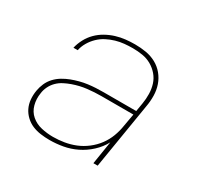

<svg xmlns="http://www.w3.org/2000/svg" viewBox="-121 -669 842 819"><g transform="rotate(30 300.0 -260.0)"><path d="M212 8Q190 8 168 5Q146 2 127 -6Q108 -14 92.5 -28.5Q77 -43 68 -61.5Q59 -80 57 -102Q55 -124 59 -147Q62 -165 70 -183.5Q78 -202 92 -217Q106 -232 123.5 -242.5Q141 -253 159.5 -260Q178 -267 197 -272Q216 -277 235 -279.5Q254 -282 273 -283Q292 -284 311 -284H471L478 -326Q482 -350 481.5 -374.5Q481 -399 474 -421Q467 -443 452 -460.5Q437 -478 417 -489.5Q397 -501 373.5 -505Q350 -509 325 -509Q305 -509 284 -507Q263 -505 242.5 -499Q222 -493 202.5 -483Q183 -473 167 -457.5Q151 -442 140 -423Q129 -404 125 -384H104Q109 -406 120.5 -428Q132 -450 149.5 -467.5Q167 -485 188.5 -497Q210 -509 233 -516Q256 -523 279 -525.5Q302 -528 325 -528Q353 -528 379.5 -523.5Q406 -519 429 -506.5Q452 -494 468.5 -474Q485 -454 493.5 -429.5Q502 -405 502.5 -377.5Q503 -350 498 -323L445 0H424L442 -113Q426 -83 399.5 -58.5Q373 -34 342 -19Q311 -4 278 2Q245 8 212 8ZM218 -11Q245 -11 272.5 -15.5Q300 -20 326 -30.5Q352 -41 375.5 -59Q399 -77 416 -100Q433 -123 443 -149.5Q453 -176 457 -203L468 -265H311Q294 -265 277 -264Q260 -263 242.5 -261Q225 -259 208 -255Q191 -251 174 -245Q157 -239 140.5 -230.5Q124 -222 111 -209Q98 -196 90 -179.5Q82 -163 80 -146Q75 -116 82.5 -88Q90 -60 111 -42Q132 -24 160.5 -17.5Q189 -11 218 -11Z"/></g></svg>

Font: Iosevka SS04 Thin Extended
Style: Italic
Weight: 100
Width: 7
Italic angle: -9°
Monospace: yes
Designer: Belleve Invis
Foundry: Belleve Invis
Version: Version 19.0.0; ttfautohint (v1.8.4)